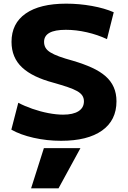

<svg xmlns="http://www.w3.org/2000/svg" viewBox="-20 -760 699 1050"><path d="M300 270H150L220 50H420ZM314 10Q236 10 163.5 -6.5Q91 -23 42 -51L80 -198Q114 -180 157 -165Q200 -150 244 -141.5Q288 -133 325 -133Q380 -133 409.5 -152Q439 -171 439 -206Q439 -224 430 -237.5Q421 -251 401.5 -262Q382 -273 349.5 -284Q317 -295 271 -308Q215 -323 172.5 -343.5Q130 -364 101 -391Q72 -418 57.5 -453Q43 -488 43 -531Q43 -632 120.5 -686Q198 -740 342 -740Q413 -740 482.5 -727.5Q552 -715 602 -693L565 -546Q514 -570 455 -583.5Q396 -597 340 -597Q280 -597 250.5 -580.5Q221 -564 221 -531Q221 -513 229 -499Q237 -485 255.5 -473.5Q274 -462 304 -451Q334 -440 378 -428Q439 -410 483.5 -389.5Q528 -369 557.5 -343Q587 -317 602 -283Q617 -249 617 -206Q617 -102 538 -46Q459 10 314 10Z"/></svg>

Font: M PLUS 1 ExtraBold
Style: Regular
Weight: 800
Designer: Coji Morishita
Foundry: UNDERFOREST DESIGN
Version: Version 1.001